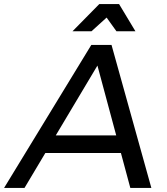

<svg xmlns="http://www.w3.org/2000/svg" viewBox="-70 -920 816 940"><path d="M593 -767H500L452 -834L378 -767H285L416 -900H513ZM568 0 522 -171H152L50 0H-50L377 -700H476L671 0ZM203 -257H499L407 -599Z"/></svg>

Font: TypoPRO Montserrat
Style: Italic
Weight: 400
Italic angle: -11.3°
Designer: Julieta Ulanovsky
Foundry: Julieta Ulanovsky
Version: Version 6.001